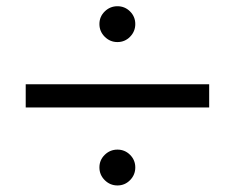

<svg xmlns="http://www.w3.org/2000/svg" viewBox="-20 -593 743 607"><path d="M61.3 -253.3V-326.7H641.3V-253.3ZM351.3 -6.7Q328 -6.7 311.1 -23.5Q294.3 -40.3 294.3 -63.7Q294.3 -87 311.1 -103.5Q328 -120 351.3 -120Q374.7 -120 391.2 -103.5Q407.7 -87 407.7 -63.7Q407.7 -40.3 391.2 -23.5Q374.7 -6.7 351.3 -6.7ZM351.3 -460Q328 -460 311.1 -476.8Q294.3 -493.6 294.3 -517Q294.3 -540.3 311.1 -556.8Q328 -573.3 351.3 -573.3Q374.7 -573.3 391.2 -556.8Q407.7 -540.3 407.7 -517Q407.7 -493.6 391.2 -476.8Q374.7 -460 351.3 -460Z"/></svg>

Font: M PLUS 2 Thin
Style: Regular
Weight: 100
Designer: Coji Morishita
Foundry: UNDERFOREST DESIGN
Version: Version 1.001